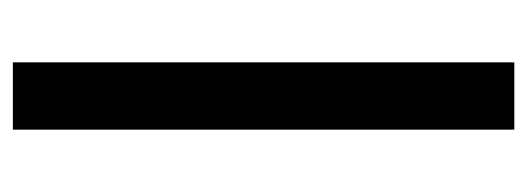

<svg xmlns="http://www.w3.org/2000/svg" viewBox="-274 -526 800 291"><g transform="rotate(-90 125.5 -380.0)"><path d="M177 0V-760H75V0Z"/></g></svg>

Font: Noto Sans Khmer UI SemiCondensed Medium
Style: Regular
Weight: 500
Width: 4
Designer: Danh Hong and the Monotype Design Team
Foundry: Monotype Imaging Inc.
Version: Version 2.002